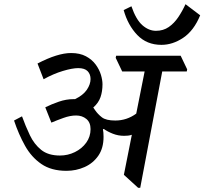

<svg xmlns="http://www.w3.org/2000/svg" viewBox="-20 -886 975 916"><path d="M297 -71Q225 -71 177.5 -103.5Q130 -136 99.5 -190.5Q69 -245 47 -311L85 -331Q102 -284 122.5 -241Q143 -198 176.5 -171Q210 -144 266 -144Q304 -144 337.5 -160.5Q371 -177 391.5 -205.5Q412 -234 412 -270Q412 -302 392 -318.5Q372 -335 343 -335Q315 -335 283 -323.5Q251 -312 225 -301L196 -374Q226 -389 261 -401Q296 -413 330 -413Q334 -413 338 -413Q377 -432 394.5 -458Q412 -484 412 -509Q412 -532 398 -546.5Q384 -561 353 -561Q325 -561 280 -547.5Q235 -534 188 -508L159 -583Q255 -633 319 -633Q361 -633 390 -617.5Q419 -602 436.5 -578Q454 -554 461.5 -529Q469 -504 469 -484Q469 -450 459.5 -422.5Q450 -395 425 -373Q429 -368 434 -360Q447 -341 466.5 -326Q486 -311 530 -311Q585 -311 630 -344L670 -545H563L532 -610L534 -620H842L873 -555L871 -545H754L649 10H639L571 -52L609 -243Q600 -240 591 -239Q582 -238 572 -238Q544 -238 518.5 -248Q493 -258 475 -271L471 -269Q474 -256 474 -233Q474 -179 449 -143Q424 -107 383.5 -89Q343 -71 297 -71ZM570 -838 607 -856Q629 -792 659.5 -765.5Q690 -739 724 -739Q759 -739 785 -757Q811 -775 830.5 -804Q850 -833 865 -866L935 -813Q905 -740 854.5 -706Q804 -672 750 -672Q680 -672 635 -719Q590 -766 570 -838Z"/></svg>

Font: Tiro Devanagari Marathi
Style: Italic
Weight: 400
Italic angle: -11°
Designer: Devanagari: John Hudson & Fiona Ross, assisted by Paul Hanslow. Latin: John Hudson with Paul Hanslow, assisted by Kaja S
Foundry: Tiro Typeworks Ltd.
Version: Version 1.52